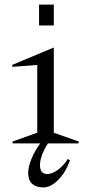

<svg xmlns="http://www.w3.org/2000/svg" viewBox="-20 -631 380 845"><path d="M216.8 -46.9 327.1 -7.8 325.2 0H190.9Q169.4 33.7 160.6 64.7Q151.9 95.7 158.7 115.2Q165.5 134.8 188 134.8Q209.5 134.8 233.9 117.2Q258.3 99.6 278.8 68.8L288.1 74.2Q269.5 127 236.6 160.4Q203.6 193.8 170.9 193.8Q138.7 193.8 121.3 177.7Q104 161.6 104 130.9Q104 103.5 118.4 68.4Q132.8 33.2 157.2 0H36.1L34.2 -7.8L144 -46.9V-345.2L35.2 -336.9L33.2 -345.2L216.8 -421.9ZM151.9 -519V-610.8H216.8V-519Z"/></svg>

Font: Halibut Cnd
Style: Regular
Weight: 400
Width: 3
Designer: Matteo Maggi
Foundry: Collletttivo
Version: Version 3.080 | FøM Fix